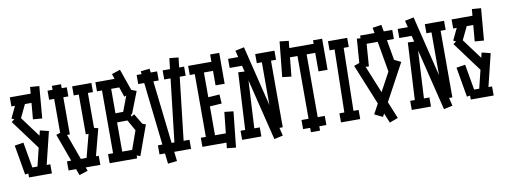

<svg xmlns="http://www.w3.org/2000/svg" viewBox="-75 -1336 4920 1868"><g transform="rotate(-10 2385.5 -401.5)"><path d="M266.1 -865.2 356 -857.9 329.1 -543 238.8 -549.8ZM258.8 -252 30.8 -560.1 102.1 -613.8 331.1 -305.2ZM278.8 -30.8 192.9 -51.8 286.1 -432.1 372.1 -411.1ZM54.2 -799.8H307.1V-710H54.2ZM34.2 -594.2 124 -782.2 204.1 -744.1 113.8 -555.2ZM159.2 -47.9 70.8 -34.2 20 -329.1 107.9 -342.8ZM103 -89.8H329.1V0H103Z M522 -390.1 675.8 35.2 590.8 63 436.5 -361.8ZM807.6 0H493.7V-89.8H807.6ZM849.6 -355 765.6 -34.2 678.7 -57.1 762.7 -377ZM476.6 -342.8V-838.9H566.9V-342.8ZM426.8 -799.8H616.7V-710H426.8ZM669.9 -799.8H859.9V-710H669.9ZM719.7 -316.9V-765.1H809.6V-316.9Z M949.2 -35.2V-765.1H1039.6V-35.2ZM899.4 -89.8H1171.4V0H899.4ZM899.4 -799.8H1150.4V-710H899.4ZM992.2 -467.8 1185.5 -470.2V-379.9L992.2 -377.9ZM1112.3 -460 1195.3 -679.2 1280.3 -647 1195.3 -429.2ZM1072.3 -850.1 1156.2 -877.9 1238.3 -643.1 1152.3 -612.8ZM1139.2 -384.8 1217.3 -426.8 1294.4 -296.9 1214.4 -252ZM1122.6 -46.9 1227.5 -342.8 1312.5 -311 1205.6 -16.1Z M1353 -828.1 1441.9 -837.9 1548.3 92.8 1458 103ZM1738.3 -897 1641.1 -45.9 1551.3 -56.2 1648.9 -905.8ZM1392.1 0V-89.8H1704.1V0ZM1307.1 -710V-799.8H1509.3V-710ZM1564 -710V-799.8H1775.9V-710Z M1865.7 -35.2V-765.1H1956.1V-35.2ZM1815.9 -89.8H2106V0H1815.9ZM1815.9 -799.8H2100.1V-710H1815.9ZM2045.9 -566.9V-872.1H2135.7V-566.9ZM2047.9 54.2 2085 -297.9 2173.8 -288.1 2136.7 64ZM1905.8 -461.9 2067.9 -473.1 2073.7 -382.8 1912.1 -372.1Z M2618.7 -762.2V-51.8H2528.3V-762.2ZM2374.5 -648.9 2341.3 -32.2 2251.5 -37.1 2284.7 -653.8ZM2518.6 46.9 2294.4 -865.2 2382.3 -883.8 2605.5 27.8ZM2668.5 -710H2478.5V-799.8H2668.5ZM2398.4 0H2208.5V-89.8H2398.4ZM2381.3 -710H2210.4V-799.8H2381.3Z M2880.4 43V-765.1H2970.7V43ZM2810.5 -89.8H3040.5V0H2810.5ZM2763.7 -799.8H3118.7V-710H2763.7ZM3055.7 -526.9V-834H3145.5V-526.9ZM2698.2 -533.2 2733.4 -879.9 2822.3 -870.1 2787.6 -522.9Z M3232.9 -40 3248 -769 3337.9 -767.1 3323.2 -38.1ZM3197.3 -799.8H3387.2V-710H3197.3ZM3185.1 -89.8H3375V0H3185.1Z M3725.6 -407.2 3647.9 -853 3736.8 -866.2 3814.9 -419.9ZM3652.8 84 3406.7 -519 3490.7 -549.8 3736.8 53.2ZM3596.7 18.1 3516.6 -21 3784.7 -517.1 3864.7 -478ZM3514.6 -799.8H3832.5V-710H3514.6ZM3457.5 -497.1 3478.5 -775.9 3567.9 -769 3546.9 -488.8Z M4294.4 -762.2V-51.8H4204.1V-762.2ZM4050.3 -648.9 4017.1 -32.2 3927.2 -37.1 3960.4 -653.8ZM4194.3 46.9 3970.2 -865.2 4058.1 -883.8 4281.2 27.8ZM4344.2 -710H4154.3V-799.8H4344.2ZM4074.2 0H3884.3V-89.8H4074.2ZM4057.1 -710H3886.2V-799.8H4057.1Z M4630.4 -865.2 4720.2 -857.9 4693.4 -543 4603 -549.8ZM4623 -252 4395 -560.1 4466.3 -613.8 4695.3 -305.2ZM4643.1 -30.8 4557.1 -51.8 4650.4 -432.1 4736.3 -411.1ZM4418.5 -799.8H4671.4V-710H4418.5ZM4398.4 -594.2 4488.3 -782.2 4568.4 -744.1 4478 -555.2ZM4523.4 -47.9 4435.1 -34.2 4384.3 -329.1 4472.2 -342.8ZM4467.3 -89.8H4693.4V0H4467.3Z"/></g></svg>

Font: Opir
Style: Regular
Weight: 400
Designer: Maksym Kobuzan
Version: Version 1.000;FEAKit 1.0